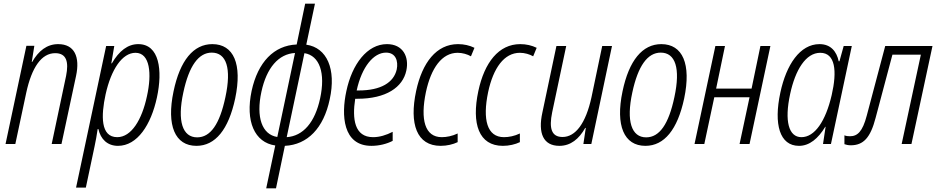

<svg xmlns="http://www.w3.org/2000/svg" viewBox="-20 -780 5080 1040"><path d="M10 0H63L122 -277C152 -416 205 -492 279 -492C341 -492 353 -444 338 -369L260 0H313L392 -369C414 -472 384 -541 295 -541C234 -541 188 -504 154 -444H152L166 -532H123Z M392 236H445L492 14C498 -14 505 -51 509 -81H513C525 -26 562 10 619 10C724 10 798 -104 830 -252C862 -400 843 -541 729 -541C672 -541 625 -504 586 -437H583L599 -531H555ZM615 -37C524 -37 527 -154 552 -269C582 -404 642 -494 714 -494C793 -494 803 -380 776 -259C749 -132 692 -37 615 -37Z M1044 10C1146 10 1218 -78 1254 -247C1293 -433 1246 -541 1130 -541C1028 -541 955 -453 920 -285C881 -100 928 10 1044 10ZM1048 -36C969 -36 939 -123 973 -279C1004 -424 1056 -495 1127 -495C1206 -495 1235 -411 1201 -254C1170 -107 1120 -36 1048 -36Z M1422 240H1475L1523 10C1646 4 1733 -86 1766 -242C1802 -406 1751 -522 1639 -538L1686 -760H1633L1587 -539C1464 -534 1377 -444 1343 -288C1308 -123 1359 -8 1471 8ZM1396 -283C1424 -413 1489 -488 1578 -493L1482 -38C1399 -51 1366 -145 1396 -283ZM1714 -247C1686 -117 1622 -43 1533 -37L1629 -492C1711 -479 1744 -385 1714 -247Z M1992 10C2035 10 2076 -1 2107 -17V-66C2072 -48 2036 -37 2001 -37C1900 -37 1887 -135 1904 -245H1916C2071 -245 2162 -307 2181 -398C2197 -472 2163 -541 2076 -541C1969 -541 1887 -433 1856 -286C1828 -157 1836 10 1992 10ZM2071 -495C2124 -495 2138 -449 2129 -404C2113 -333 2043 -290 1923 -290H1912C1940 -419 2004 -495 2071 -495Z M2367 10C2401 10 2434 2 2459 -10V-57C2430 -43 2399 -37 2373 -37C2281 -37 2256 -132 2287 -281C2315 -412 2374 -494 2459 -494C2485 -494 2512 -486 2531 -475L2550 -521C2524 -534 2493 -541 2461 -541C2344 -541 2267 -441 2234 -287C2196 -109 2237 10 2367 10Z M2704 10C2738 10 2771 2 2796 -10V-57C2767 -43 2736 -37 2710 -37C2618 -37 2593 -132 2624 -281C2652 -412 2711 -494 2796 -494C2822 -494 2849 -486 2868 -475L2887 -521C2861 -534 2830 -541 2798 -541C2681 -541 2604 -441 2571 -287C2533 -109 2574 10 2704 10Z M3010 10C3071 10 3116 -27 3150 -87H3153L3140 0H3183L3295 -531H3242L3184 -254C3153 -111 3097 -38 3027 -38C2967 -38 2953 -85 2971 -172L3047 -531H2994L2918 -171C2893 -58 2923 10 3010 10Z M3476 10C3578 10 3650 -78 3686 -247C3725 -433 3678 -541 3562 -541C3460 -541 3387 -453 3352 -285C3313 -100 3360 10 3476 10ZM3480 -36C3401 -36 3371 -123 3405 -279C3436 -424 3488 -495 3559 -495C3638 -495 3667 -411 3633 -254C3602 -107 3552 -36 3480 -36Z M3742 0H3795L3849 -253H4040L3986 0H4040L4153 -531H4099L4051 -300H3859L3907 -531H3855Z M4308 10C4365 10 4412 -30 4450 -93H4452L4438 0H4481L4594 -531H4550L4527 -448H4523C4512 -500 4481 -541 4419 -541C4313 -541 4239 -429 4207 -279C4170 -107 4203 10 4308 10ZM4321 -37C4252 -37 4228 -124 4260 -271C4288 -402 4345 -494 4423 -494C4505 -494 4515 -395 4485 -265C4452 -123 4393 -37 4321 -37Z M4588 7C4657 7 4695 -34 4723 -142L4814 -484H4968L4864 0H4917L5031 -531H4775L4675 -154C4652 -66 4624 -42 4584 -42C4574 -42 4563 -43 4554 -47V1C4562 4 4575 7 4588 7Z"/></svg>

Font: Noto Sans Condensed Light
Style: Italic
Weight: 300
Width: 3
Italic angle: -12°
Designer: Monotype Design Team
Foundry: Monotype Imaging Inc.
Version: Version 2.013